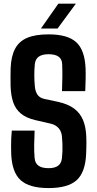

<svg xmlns="http://www.w3.org/2000/svg" viewBox="-20 -992 516 1022"><path d="M238.6 9.1Q135.7 9.1 89.6 -33.1Q43.6 -75.2 39.6 -173Q39.1 -192.8 39 -213.7Q39 -234.6 39.8 -255.7Q40.7 -276.8 42.8 -296.8H164.3Q162.3 -257.9 161.9 -220.8Q161.4 -183.7 164.3 -150.5Q166.6 -123.3 184.9 -110Q203.2 -96.8 238.5 -96.8Q271.8 -96.8 289.4 -110Q307 -123.3 309.8 -150.5Q311.8 -168.9 312.4 -188.2Q313 -207.4 312.3 -226.7Q311.5 -246 309.8 -264.4Q308 -291.2 292.4 -309.4Q276.7 -327.6 249.7 -333.8L168.6 -352.5Q119.5 -363.9 91.2 -387.5Q62.8 -411.1 50.3 -447.5Q37.9 -483.8 36.4 -533.8Q35.9 -558.9 36 -581.6Q36.1 -604.3 36.6 -628.1Q39.1 -692.9 60.4 -732.7Q81.6 -772.5 125.1 -790.8Q168.7 -809.1 238.5 -809.1Q340.3 -809.1 385.9 -767.2Q431.6 -725.3 435.5 -627.8Q436.5 -603.4 435.8 -570.5Q435.2 -537.6 433.8 -506.8H310Q311.5 -544.7 311.9 -580.1Q312.4 -615.5 310.9 -650.4Q310.1 -677.2 292 -690.3Q273.9 -703.4 238.2 -703.4Q204.4 -703.4 186.2 -690.3Q168.1 -677.2 165.3 -650.4Q162.6 -621 162.6 -592.2Q162.7 -563.3 165.3 -533.8Q167.4 -506.9 178.7 -489.1Q190 -471.3 216.1 -465.4L288.5 -450Q342.1 -438.3 374.5 -414.1Q407 -389.8 422.2 -352.5Q437.5 -315.1 439.3 -264.4Q440 -250 440 -234.3Q440 -218.6 439.5 -202.9Q439.1 -187.3 438.5 -173Q434.5 -75.2 388.2 -33.1Q341.9 9.1 238.6 9.1ZM197.8 -840 290.5 -972.4H383.8L286.3 -840Z"/></svg>

Font: Big Shoulders Text SC Thin
Style: Regular
Weight: 100
Designer: Patric King
Foundry: XO Type Co
Version: Version 2.002